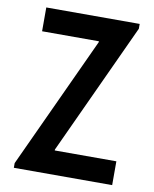

<svg xmlns="http://www.w3.org/2000/svg" viewBox="-82 -782 679 845"><g transform="rotate(10 257.5 -360.0)"><path d="M38.1 0V-21L310.1 -609.4V-613.3H56.2V-719.7H473.6V-698.2L202.1 -110.4V-106.4H477.5V0Z"/></g></svg>

Font: Reddit Sans Condensed SemiBold
Style: Regular
Weight: 600
Designer: Stephen Hutchings
Foundry: Reddit
Version: Version 1.014